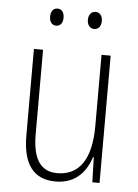

<svg xmlns="http://www.w3.org/2000/svg" viewBox="-52 -745 571 795"><g transform="rotate(5 233.5 -347.0)"><path d="M127 -668C127 -648 137 -633 155 -633C173 -633 183 -647 183 -668C183 -690 173 -704 155 -704C137 -704 127 -689 127 -668ZM284 -669C284 -648 295 -633 313 -633C331 -633 342 -647 342 -669C342 -690 331 -704 313 -704C295 -704 284 -689 284 -669ZM391 -529H353V-233C353 -91 301 -25 213 -25C146 -25 110 -71 110 -178V-529H72V-170C72 -51 116 10 209 10C295 10 336 -46 355 -104H358L361 0H391Z"/></g></svg>

Font: Noto Sans Myanmar UI Condensed ExtraLight
Style: Regular
Weight: 200
Width: 3
Designer: Monotype Design Team
Foundry: Monotype Imaging Inc.
Version: Version 2.103